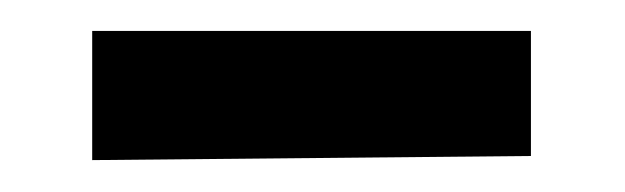

<svg xmlns="http://www.w3.org/2000/svg" viewBox="-20 -296 394 121"><path d="M38.1 -195.1V-276.5H314.6V-197.7Z"/></svg>

Font: Parastoo
Style: Regular
Weight: 400
Foundry: Saber Rastikerdar (saber.rastikerdar@gmail.com)
Version: Version 3.000